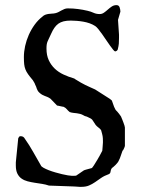

<svg xmlns="http://www.w3.org/2000/svg" viewBox="-20 -726 553 746"><path d="M170.4 -4.9Q157.7 -9.3 143.6 -11.5Q129.4 -13.7 115 -15.9Q100.6 -18.1 87.4 -21.5Q74.2 -24.9 64 -32Q53.7 -39.1 47.6 -51.3Q41.5 -63.5 41.5 -83V-95.2L50.8 -188.5Q52.7 -192.4 54.2 -194.6Q55.7 -196.8 60.5 -196.8Q71.3 -196.8 76.2 -187.5Q94.7 -161.1 108.6 -136.2Q122.6 -111.3 138.7 -83.5Q140.6 -78.6 149.2 -74Q157.7 -69.3 169.4 -64.7Q181.2 -60.1 194.8 -56.2Q208.5 -52.2 220.9 -49.3Q233.4 -46.4 243.4 -44.7Q253.4 -43 258.3 -43H267.6Q275.4 -43 276.4 -43.9Q277.8 -44.9 281.5 -47.4Q285.2 -49.8 289.3 -52.7Q293.5 -55.7 297.1 -58.1Q300.8 -60.5 302.2 -61.5Q304.2 -63.5 309.1 -65.4Q314 -67.4 315.9 -67.4L335.9 -72.8Q337.9 -72.8 344.7 -83.3Q351.6 -93.8 358.9 -106.4Q367.7 -121.1 377.4 -140.1Q377.4 -141.1 377.9 -145.5Q378.4 -149.9 378.7 -155Q378.9 -160.2 379.4 -164.8Q379.9 -169.4 379.9 -171.4V-179.2Q379.9 -184.6 379.6 -188.7Q379.4 -192.9 378.7 -197Q377.9 -201.2 376.7 -206.1Q375.5 -210.9 373.5 -217.8L372.6 -220.7Q368.7 -226.1 362.5 -230.5Q356.4 -234.9 351.6 -240.7Q345.7 -249 343.3 -253.4Q340.8 -257.8 338.4 -260.7Q335.9 -263.7 331.5 -266.1Q327.1 -268.6 317.4 -272.9Q316.9 -272.9 312 -274.4Q307.1 -275.9 304.7 -277.8Q297.9 -281.7 291.5 -283.4Q285.2 -285.2 278.6 -285.9Q272 -286.6 265.1 -287.4Q258.3 -288.1 251 -290.5Q244.1 -295.9 239.7 -301.5Q235.4 -307.1 227.1 -311Q225.6 -311 221.9 -311.8Q218.3 -312.5 214.1 -313.5Q210 -314.5 206.3 -315.2Q202.6 -315.9 201.7 -315.9L176.3 -342.3Q169.4 -347.2 163.8 -349.4Q158.2 -351.6 153.3 -353.5Q148.4 -355.5 143.8 -357.9Q139.2 -360.4 133.3 -365.7Q128.9 -369.6 126.7 -373.5Q124.5 -377.4 123 -381.3Q121.6 -385.3 120.4 -389.2Q119.1 -393.1 116.7 -397Q115.7 -400.9 112.5 -406.2Q109.4 -411.6 107.4 -414.6Q96.2 -427.7 89.4 -437.3Q82.5 -446.8 78.9 -456.1Q75.2 -465.3 74 -476.3Q72.8 -487.3 72.8 -504.4Q72.8 -524.9 77.6 -547.1Q82.5 -569.3 91.8 -590.3Q101.1 -611.3 114.5 -629.9Q127.9 -648.4 145 -661.6Q149.9 -666.5 156 -668.7Q162.1 -670.9 168.7 -671.9Q175.3 -672.9 182.1 -673.1Q189 -673.3 195.3 -674.8Q201.7 -676.3 207.3 -679.2Q212.9 -682.1 218.5 -685.3Q224.1 -688.5 230.2 -690.9Q236.3 -693.4 243.2 -693.4Q264.2 -693.4 283 -690.9Q301.8 -688.5 320.3 -684.1Q333 -681.2 343.5 -676.3Q354 -671.4 367.2 -671.4Q376.5 -671.4 384 -676.8Q391.6 -682.1 398.9 -688.7Q406.2 -695.3 414.3 -700.7Q422.4 -706.1 432.6 -706.1Q441.9 -706.1 444.8 -697.3Q447.8 -688.5 447.8 -680.7L438.5 -648.9L442.4 -591.3V-578.6Q442.4 -565.4 441.7 -556.4Q440.9 -547.4 437.5 -533.7Q436.5 -531.2 434.3 -529.3Q432.1 -527.3 430.7 -527.3Q430.7 -526.4 427.2 -526.4Q424.8 -526.4 419.7 -532.7Q414.6 -539.1 407.5 -548.8Q400.4 -558.6 392.6 -570.3Q384.8 -582 377 -593Q369.1 -604 362.1 -612.8Q355 -621.6 349.6 -625Q339.8 -631.3 328.1 -635.5Q316.4 -639.6 303.7 -641.8Q291 -644 278.3 -645Q265.6 -646 254.9 -646Q238.8 -646 227.1 -643.1Q215.3 -640.1 206.5 -633.8Q197.8 -627.4 190.9 -617.4Q184.1 -607.4 178.2 -593.8Q173.3 -583 170.2 -576.7Q167 -570.3 164.8 -564.9Q162.6 -559.6 161.6 -553.5Q160.6 -547.4 160.6 -537.1Q160.6 -511.2 169.4 -492.2Q178.2 -473.1 192.9 -459.2Q207.5 -445.3 227.1 -436.3Q246.6 -427.2 268.6 -420.9L273.4 -417.5Q285.2 -410.2 294.2 -405Q303.2 -399.9 311.5 -395.8Q319.8 -391.6 328.9 -387.7Q337.9 -383.8 349.6 -378.4L406.2 -342.3Q407.2 -341.8 408.4 -340.6Q409.7 -339.4 411.1 -338.4Q413.1 -336.9 414.6 -335.4L423.3 -311Q425.3 -307.6 427 -303.5Q428.7 -299.3 430.7 -297.4Q432.1 -296.4 435.5 -292.5Q439 -288.6 442.6 -283.9Q446.3 -279.3 449 -275.1Q451.7 -271 451.7 -269.5Q453.1 -266.6 455.3 -261Q457.5 -255.4 459.7 -249.5Q461.9 -243.7 463.6 -238.3Q465.3 -232.9 465.3 -230.5V-158.7Q465.3 -158.2 463.1 -152.3Q460.9 -146.5 458.5 -142.6Q457 -142.1 456.1 -140.1Q455.6 -139.2 455.1 -137.7Q454.6 -136.2 452.9 -131.3Q451.2 -126.5 449.2 -120.6Q447.3 -114.7 445.3 -109.9Q443.4 -105 442.4 -104Q440.9 -99.6 437.3 -94.7Q433.6 -89.8 429.2 -85.4Q424.8 -81.1 420.7 -77.6Q416.5 -74.2 414.6 -72.8Q410.2 -66.9 409.7 -60.1Q409.2 -53.2 403.8 -49.8Q384.8 -43 372.6 -34.4Q360.4 -25.9 349.4 -18.3Q338.4 -10.7 326.2 -5.4Q314 0 295.4 0H289.6Q276.4 -1 272.2 -1.2Q268.1 -1.5 266.1 -1.5Z"/></svg>

Font: IM FELL English SC
Style: Regular
Weight: 400
Designer: Igino Marini
Foundry: Igino Marini
Version: 3.00